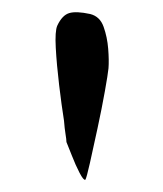

<svg xmlns="http://www.w3.org/2000/svg" viewBox="-20 -773 268 315"><path d="M120 -478Q117 -477 110.5 -489.5Q104 -502 98 -517.5Q92 -533 89 -540Q89 -544 87.5 -553Q86 -562 85 -575Q81 -600 77 -633.5Q73 -667 71.5 -694.5Q70 -722 74 -731Q82 -748 93.5 -751.5Q105 -755 128 -750Q144 -746 150 -729Q156 -712 157.5 -693Q159 -674 158 -661Q157 -651 152 -623Q147 -595 140 -562.5Q133 -530 127.5 -505.5Q122 -481 120 -478Z"/></svg>

Font: Zen Old Mincho Medium
Style: Regular
Weight: 500
Designer: Yoshimichi Ohira
Foundry: Positype
Version: Version 1.500